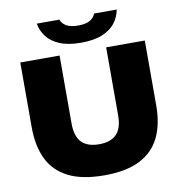

<svg xmlns="http://www.w3.org/2000/svg" viewBox="-100 -1043 1078 1145"><g transform="rotate(-10 439.0 -470.5)"><path d="M441 10Q305.5 10 222 -32.5Q138.5 -75 100.2 -155Q62 -235 62 -347V-740H300V-328Q300 -251 335.2 -214.5Q370.5 -178 441 -178Q511.5 -178 546.8 -214.5Q582 -251 582 -328V-740H816V-347Q816 -235 777.8 -155Q739.5 -75 656.8 -32.5Q574 10 441 10ZM441 -793Q363 -793 312 -814.2Q261 -835.5 233.8 -871.2Q206.5 -907 199 -951H336Q343.5 -928 368.2 -912.5Q393 -897 441 -897Q489 -897 513.8 -912.5Q538.5 -928 546 -951H683Q675.5 -907 648 -871.2Q620.5 -835.5 569.8 -814.2Q519 -793 441 -793Z"/></g></svg>

Font: Encode Sans Expanded Black
Style: Regular
Weight: 900
Width: 7
Designer: Multiple Designers
Foundry: Impallari Type
Version: Version 3.000; ttfautohint (v1.8.3) -l 8 -r 50 -G 200 -x 14 